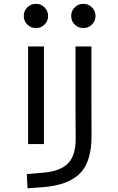

<svg xmlns="http://www.w3.org/2000/svg" viewBox="-20 -764 626 1018"><path d="M126 234.4 122.1 159.2 215.8 150.9Q302.7 142.6 342.3 100.3Q381.8 58.1 381.3 -30.3L380.4 -170.9V-517.6H464.8V-187.5L465.3 -45.9Q466.3 92.3 404.1 155.3Q341.8 218.3 206.1 228.5ZM128.9 0V-517.6H212.9V0ZM170.4 -615.2Q143.6 -615.2 124.8 -633.8Q106 -652.3 106 -679.2Q106 -706.1 124.8 -724.9Q143.6 -743.7 170.4 -743.7Q197.3 -743.7 216.1 -724.9Q234.9 -706.1 234.9 -679.2Q234.9 -652.3 216.1 -633.8Q197.3 -615.2 170.4 -615.2ZM421.9 -615.2Q395 -615.2 376.2 -633.8Q357.4 -652.3 357.4 -679.2Q357.4 -706.1 376.2 -724.9Q395 -743.7 421.9 -743.7Q448.7 -743.7 467.5 -724.9Q486.3 -706.1 486.3 -679.2Q486.3 -652.3 467.5 -633.8Q448.7 -615.2 421.9 -615.2Z"/></svg>

Font: Cascadia Mono SemiLight
Style: Regular
Weight: 350
Monospace: yes
Designer: Aaron Bell
Foundry: Saja Typeworks
Version: Version 2404.023; ttfautohint (v1.8.4)